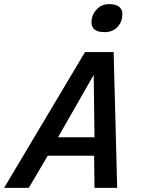

<svg xmlns="http://www.w3.org/2000/svg" viewBox="-52 -906 686 926"><path d="M452.1 -751Q389.2 -751 389.2 -798.8Q389.2 -832.5 413.1 -859.4Q437 -886.2 475.1 -886.2Q504.9 -886.2 521.5 -874Q538.1 -861.8 538.1 -838.9Q538.1 -801.3 514.9 -776.1Q491.7 -751 452.1 -751ZM86.9 0H-32.2L357.9 -654.8H496.1L513.2 0H403.8L401.9 -154.8H178.2ZM228 -244.1H403.8L399.9 -544.9Z"/></svg>

Font: IntelOne Mono Medium
Style: Italic
Weight: 500
Italic angle: -16°
Designer: Fred Shallcrass
Foundry: Frere-Jones Type LLC
Version: Version 1.200;hotconv 1.1.0;makeotfexe 2.6.0;FJTRelease1.2